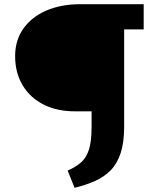

<svg xmlns="http://www.w3.org/2000/svg" viewBox="-20 -678 737 914"><path d="M335 216 302 134Q341 117 366 95Q391 73 403.5 34Q416 -5 416 -75V-148H337Q251 -148 187 -180.5Q123 -213 87.5 -272.5Q52 -332 52 -411Q52 -486 91 -541.5Q130 -597 200 -627.5Q270 -658 363 -658H664V-538H571V-75Q571 0 554.5 50.5Q538 101 507 132.5Q476 164 432.5 183.5Q389 203 335 216Z"/></svg>

Font: Ysabeau ExtraBold
Style: Regular
Weight: 800
Designer: Christian Thalmann (Catharsis Fonts)
Version: Version 2.002